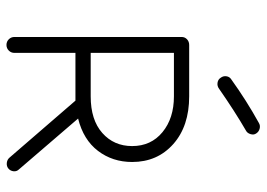

<svg xmlns="http://www.w3.org/2000/svg" viewBox="-132 -662 804 579"><g transform="rotate(90 269.5 -372.0)"><path d="M455 1 283 -198H139V-14Q139 -4 132 3Q125 10 115 10Q105 10 98 3Q91 -4 91 -14V-518Q91 -528 98 -534.5Q105 -541 115 -541H270Q360 -541 414 -493Q468 -445 468 -369Q468 -310 434.5 -266Q401 -222 337 -206L490 -28Q497 -21 496 -11.5Q495 -2 488 4Q481 10 471 9Q461 8 455 1ZM270 -495H139V-244H270Q341 -244 380.5 -279Q420 -314 420 -369Q420 -426 378 -460.5Q336 -495 270 -495ZM247 -631Q239 -625 229 -626.5Q219 -628 214 -636Q208 -644 209.5 -653.5Q211 -663 219 -668Q283 -714 350 -751Q358 -756 367.5 -753.5Q377 -751 382 -743Q387 -736 384 -726Q381 -716 373 -712Q316 -679 247 -631Z"/></g></svg>

Font: Hoogli
Style: Regular
Weight: 400
Designer: Anand Singh Naorem
Foundry: Brand New Type
Version: Version 1.00 b007